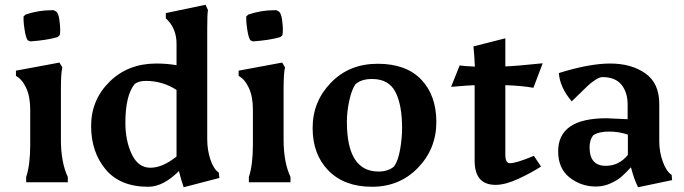

<svg xmlns="http://www.w3.org/2000/svg" viewBox="-20 -766 2873 807"><path d="M217 -717Q226 -709 229.5 -683Q233 -657 233 -643Q233 -629 231 -618L222 -610Q178 -597 107 -592L96 -597Q88 -610 83.5 -640Q79 -670 79 -681.5Q79 -693 79 -697L88 -705Q142 -723 195 -723H206ZM236 -393V-179Q236 -84 265 -22V0H90V-22Q107 -73 107 -157V-305Q107 -360 90 -396.5Q73 -433 47 -447V-469L230 -503L242 -483Q236 -460 236 -393Z M603 19Q485 19 424 -54Q363 -127 363 -236.5Q363 -346 440.5 -422.5Q518 -499 637 -499Q681 -499 722 -492V-582Q722 -648 677 -689V-711L844 -746L854 -724Q851 -705 851 -648V-181Q851 -135 864.5 -95Q878 -55 900 -40L902 -18L752 21Q741 -10 732 -47Q666 19 603 19ZM507 -250Q507 -174 534 -117.5Q561 -61 612 -61Q663 -61 722 -108V-388Q663 -426 593 -426Q563 -426 546 -413Q507 -365 507 -250Z M1153 -717Q1162 -709 1165.5 -683Q1169 -657 1169 -643Q1169 -629 1167 -618L1158 -610Q1114 -597 1043 -592L1032 -597Q1024 -610 1019.5 -640Q1015 -670 1015 -681.5Q1015 -693 1015 -697L1024 -705Q1078 -723 1131 -723H1142ZM1172 -393V-179Q1172 -84 1201 -22V0H1026V-22Q1043 -73 1043 -157V-305Q1043 -360 1026 -396.5Q1009 -433 983 -447V-469L1166 -503L1178 -483Q1172 -460 1172 -393Z M1543.5 19Q1427 19 1360.5 -49Q1294 -117 1294 -228Q1294 -339 1371 -418.5Q1448 -498 1567.5 -498Q1687 -498 1750.5 -431.5Q1814 -365 1814 -253Q1814 -141 1737 -61Q1660 19 1543.5 19ZM1670 -228Q1670 -325 1642 -379.5Q1614 -434 1544 -434Q1499 -434 1474 -412Q1458 -389 1448 -343Q1438 -297 1438 -254Q1438 -45 1571 -45Q1611 -45 1636 -66Q1653 -89 1661.5 -136.5Q1670 -184 1670 -228Z M2104 -116Q2104 -80 2123 -80Q2150 -80 2224 -111L2254 -66Q2214 -40 2159 -14.5Q2104 11 2063 11Q1975 11 1975 -90V-408Q1960 -408 1876 -401L1912 -491Q1930 -488 1976 -486Q1974 -532 1970 -571L2104 -605V-487Q2144 -488 2261 -500L2222 -397Q2171 -406 2104 -408Z M2619 -200Q2583 -213 2539.5 -213Q2496 -213 2473 -197Q2458 -178 2458 -147Q2458 -69 2526 -69Q2582 -69 2619 -115ZM2485 18Q2422 18 2374 -20Q2326 -58 2326 -130Q2326 -269 2529 -269L2618 -265V-326Q2618 -378 2592 -410Q2566 -442 2512 -442Q2500 -442 2481 -429.5Q2462 -417 2449 -404Q2408 -365 2383 -340Q2333 -399 2329 -459Q2457 -499 2545 -499Q2633 -499 2692 -458Q2751 -417 2751 -329V-172Q2751 -127 2766 -86Q2781 -45 2803 -31L2805 -9L2662 21Q2646 -9 2632 -63Q2606 -35 2590 -21.5Q2574 -8 2545.5 5Q2517 18 2485 18Z"/></svg>

Font: Asul
Style: Bold
Weight: 700
Designer: Mariela Monsalve
Foundry: Mariela Monsalve
Version: Version 1.002